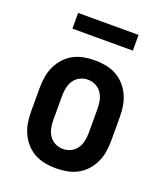

<svg xmlns="http://www.w3.org/2000/svg" viewBox="-133 -799 766 896"><g transform="rotate(20 250.0 -350.5)"><path d="M250 8Q223 8 195.5 3Q168 -2 144 -15Q120 -28 101.5 -48.5Q83 -69 71.5 -93.5Q60 -118 55.5 -145.5Q51 -173 51 -200V-320Q51 -347 55.5 -374.5Q60 -402 71.5 -426.5Q83 -451 101.5 -471.5Q120 -492 144 -505Q168 -518 195.5 -523Q223 -528 250 -528Q277 -528 304.5 -523Q332 -518 356 -505Q380 -492 398.5 -471.5Q417 -451 428.5 -426.5Q440 -402 444.5 -374.5Q449 -347 449 -320V-200Q449 -173 444.5 -145.5Q440 -118 428.5 -93.5Q417 -69 398.5 -48.5Q380 -28 356 -15Q332 -2 304.5 3Q277 8 250 8ZM250 -88Q270 -88 288.5 -97Q307 -106 318.5 -123Q330 -140 334 -160Q338 -180 338 -200V-320Q338 -340 334 -360Q330 -380 318.5 -397Q307 -414 288.5 -423Q270 -432 250 -432Q230 -432 211.5 -423Q193 -414 181.5 -397Q170 -380 166 -360Q162 -340 162 -320V-200Q162 -180 166 -160Q170 -140 181.5 -123Q193 -106 211.5 -97Q230 -88 250 -88ZM100 -631V-709H400V-631Z"/></g></svg>

Font: Moesevka
Style: Bold
Weight: 700
Monospace: yes
Designer: Belleve Invis
Foundry: Belleve Invis
Version: Version 32.5.0; ttfautohint (v1.8.4)